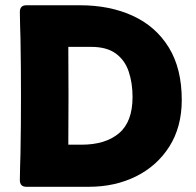

<svg xmlns="http://www.w3.org/2000/svg" viewBox="-20 -717 753 737"><path d="M81.1 0Q56.2 0 56.2 -25.9Q56.2 -51.3 57.1 -76.4Q58.1 -101.6 58.6 -127Q59.6 -182.1 60.1 -237.5Q60.5 -293 60.5 -348.6Q60.5 -403.8 60.1 -459.2Q59.6 -514.6 58.6 -569.8Q58.1 -595.2 57.1 -620.4Q56.2 -645.5 56.2 -670.9Q56.2 -696.8 81.1 -696.8H286.6Q401.9 -696.8 490 -656.2Q578.1 -615.7 627.9 -534.9Q677.7 -454.1 677.7 -333.5Q677.7 -230 630.4 -155Q583 -80.1 502.2 -40Q421.4 0 321.3 0ZM242.2 -161.6H293Q384.8 -161.6 436.8 -205.6Q488.8 -249.5 488.8 -344.7Q488.8 -398.4 474.1 -442.1Q459.5 -485.8 424.6 -511.5Q389.6 -537.1 329.6 -537.1H242.2Q243.7 -349.6 242.2 -161.6Z"/></svg>

Font: Belanosima SemiBold
Style: Regular
Weight: 600
Designer: The DocRepair Project, Santiago Orozco
Foundry: Google
Version: Version 2.000